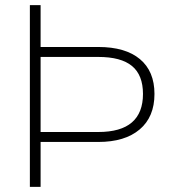

<svg xmlns="http://www.w3.org/2000/svg" viewBox="-20 -732 678 752"><path d="M129 -176V-215H365Q453 -215 496.5 -252.5Q540 -290 540 -364Q540 -438 497 -473.5Q454 -509 365 -509H129V-548H365Q471 -548 528 -500.5Q585 -453 585 -364Q585 -274 527 -225Q469 -176 365 -176ZM97 0V-712H139V0Z"/></svg>

Font: Muli ExtraLight
Style: Regular
Weight: 250
Designer: Vernon Adams
Foundry: Vernon Adams
Version: Version 2.100; ttfautohint (v1.8.1.43-b0c9)